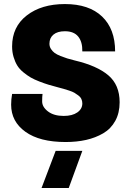

<svg xmlns="http://www.w3.org/2000/svg" viewBox="-20 -691 648 952"><path d="M305.2 13.2Q176.8 13.2 106 -37.6Q35.2 -88.4 35.2 -171.9Q35.2 -198.7 40 -225.1H190.9Q189 -212.9 189 -188Q189 -160.6 218 -138.4Q247.1 -116.2 295.9 -116.2Q338.4 -116.2 363.3 -133.5Q388.2 -150.9 388.2 -178.2Q388.2 -189.9 383.5 -200Q378.9 -210 368.4 -217.8Q357.9 -225.6 348.9 -231Q339.8 -236.3 322.8 -241.9Q305.7 -247.6 296.4 -250.2Q287.1 -252.9 268.1 -257.8Q240.2 -265.1 220.7 -271Q201.2 -276.9 175.3 -286.9Q149.4 -296.9 131.8 -307.1Q114.3 -317.4 95.5 -332.8Q76.7 -348.1 65.7 -366Q54.7 -383.8 47.4 -408.2Q40 -432.6 40 -460.9Q40 -558.1 112.8 -614.5Q185.5 -670.9 301.8 -670.9Q421.4 -670.9 486.1 -609.1Q550.8 -547.4 550.8 -436H388.2Q389.2 -483.4 367.7 -509.8Q346.2 -536.1 301.8 -536.1Q265.1 -536.1 245.1 -519.5Q225.1 -502.9 225.1 -474.1Q225.1 -460 232.7 -448.2Q240.2 -436.5 250.7 -428.7Q261.2 -420.9 280 -413.3Q298.8 -405.8 313.2 -401.4Q327.6 -397 351.1 -391.1Q460.9 -365.2 517.1 -317.6Q573.2 -270 573.2 -184.1Q573.2 -130.9 551.5 -91.6Q529.8 -52.2 491.7 -30Q453.6 -7.8 407.2 2.7Q360.8 13.2 305.2 13.2ZM186 241.2 255.9 57.1H388.2L320.8 241.2Z"/></svg>

Font: Human Sans Black
Style: Regular
Weight: 800
Designer: Tim Radville
Foundry: Continuum
Version: Version 1.000;FEAKit 1.0